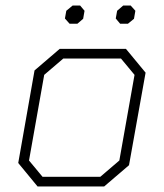

<svg xmlns="http://www.w3.org/2000/svg" viewBox="-20 -675 593 695"><path d="M46 -85 105 -420 196 -498H436L507 -412L447 -77L357 0H116ZM343 -35 412 -94 467 -404 418 -463H209L140 -404L85 -94L134 -35ZM215 -608 220 -636 243 -655H270L286 -636L281 -607L260 -589H232ZM399 -608 404 -636 426 -655H453L470 -636L465 -607L443 -589H415Z"/></svg>

Font: Chakra Petch ExtraLight
Style: Italic
Weight: 275
Italic angle: -10°
Designer: Katatrad Aksorn Co.,Ltd.
Foundry: Cadson Demak Co.,Ltd.
Version: Version 1.000; ttfautohint (v1.6)